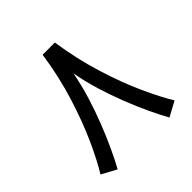

<svg xmlns="http://www.w3.org/2000/svg" viewBox="-173 -774 934 934"><g transform="rotate(-45 294.5 -307.0)"><path d="M252.4 -632.8H336.4Q356.4 -500 393.1 -382.1Q429.7 -264.2 471.9 -171.6Q514.2 -79.1 549.3 -22L472.7 19.5Q450.7 -20 424.8 -75Q398.9 -129.9 373.5 -194.6Q348.1 -259.3 327.1 -327.9Q306.2 -396.5 294.4 -462.9Q282.2 -396.5 261.2 -327.9Q240.2 -259.3 214.8 -194.6Q189.5 -129.9 163.8 -75Q138.2 -20 116.2 19.5L39.6 -22Q75.2 -79.1 117.2 -171.6Q159.2 -264.2 196 -382.1Q232.9 -500 252.4 -632.8Z"/></g></svg>

Font: Vazirmatn RD
Style: Regular
Weight: 400
Designer: Saber Rastikerdar
Foundry: Saber Rastikerdar
Version: Version 32.102